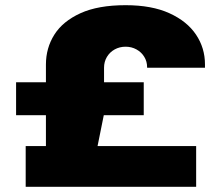

<svg xmlns="http://www.w3.org/2000/svg" viewBox="-20 -720 839 740"><path d="M79 0V-157H157V-276H42V-403H157V-471Q157 -535 189.5 -586.5Q222 -638 290 -669Q358 -700 464 -700Q565 -700 633 -669Q701 -638 735.5 -586.5Q770 -535 770 -472V-459H547V-461Q547 -483 536 -501Q525 -519 506 -529.5Q487 -540 464 -540Q441 -540 422 -529.5Q403 -519 392 -500.5Q381 -482 381 -459V-403H534V-276H380L356 -157H736V0Z"/></svg>

Font: Archivo Expanded Black
Style: Regular
Weight: 900
Width: 7
Designer: Hector Gatti
Foundry: Omnibus-Type
Version: Version 2.001